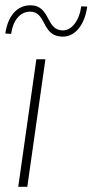

<svg xmlns="http://www.w3.org/2000/svg" viewBox="-20 -722 357 742"><path d="M50.5 0H85.5L155.5 -493H120.5ZM0.5 -592.5 23 -591C30.5 -644.5 58.5 -677 96.5 -677C126.5 -677 138 -656 150 -633.5C163.5 -607.5 178 -580.5 223.5 -580.5C270 -580.5 307.5 -625.5 317 -696.5L294 -697.5C286.5 -641.5 256.5 -604.5 223.5 -604.5C190.5 -604.5 178.5 -627 166 -650.5C153 -675 138.5 -701.5 97.5 -701.5C46.5 -701.5 10.5 -661.5 0.5 -592.5Z"/></svg>

Font: HK Grotesk ExtraLight
Style: Italic
Weight: 200
Italic angle: -16°
Designer: Alfredo Marco Pradil
Foundry: Hanken Design Co.
Version: Version 3.001;FEAKit 1.0